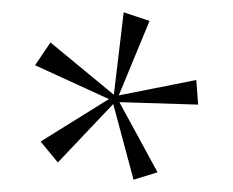

<svg xmlns="http://www.w3.org/2000/svg" viewBox="-20 -663 379 312"><path d="M181 -643 223 -629 173 -508 299 -533 302 -493 174 -497 236 -383 197 -371 164 -494 74 -399 46 -433 157 -502 37 -557 62 -594 165 -509Z"/></svg>

Font: Tajawal ExtraLight
Style: Regular
Weight: 275
Designer: Boutros Fonts
Foundry: Created by Boutros International 2017
Version: Version 1.700